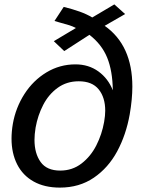

<svg xmlns="http://www.w3.org/2000/svg" viewBox="-20 -841 640 874"><path d="M32.5 -210Q32.5 -242.5 38.5 -277.5Q51.5 -351 91.2 -413Q131 -475 191.5 -511.5Q252 -548 323.5 -548Q383.5 -548 428 -515.8Q472.5 -483.5 493.5 -430Q492.5 -518 467.8 -578.8Q443 -639.5 387 -682.5L272.5 -608.5L225 -653.5L325.5 -713.5Q311.5 -721 295.8 -726Q280 -731 255.5 -737.5L228 -745.5L270 -809.5Q311 -799.5 342.5 -788.2Q374 -777 400 -761.5L500.5 -821L549.5 -777L456.5 -723.5Q582.5 -635 582.5 -446.5Q582.5 -390 570.5 -320.5Q554 -227.5 513.5 -152.2Q473 -77 407 -32Q341 13 252.5 13Q182.5 13 133 -14.8Q83.5 -42.5 58 -93Q32.5 -143.5 32.5 -210ZM454 -286Q459 -315 459 -337Q459 -397.5 429.2 -434.2Q399.5 -471 338.5 -471Q283.5 -471 242.5 -441.2Q201.5 -411.5 176.8 -363.8Q152 -316 142 -260Q137 -229 137 -204.5Q137 -142.5 165 -103.5Q193 -64.5 254 -64.5Q309.5 -64.5 351.2 -96.8Q393 -129 418.5 -179.2Q444 -229.5 454 -286Z"/></svg>

Font: JuliaMono Medium
Style: Italic
Weight: 500
Italic angle: -9°
Monospace: yes
Designer: cormullion
Foundry: corm
Version: Version 0.054; ttfautohint (v1.8.4)